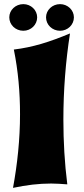

<svg xmlns="http://www.w3.org/2000/svg" viewBox="-20 -890 406 930"><path d="M319 -728C221 -687 139 -661 47 -650C68 -547 77 -442 77 -337C77 -215 64 -94 43 20C109 6 168 -1 228 -1C253 -1 279 1 306 3C293 -99 287 -205 287 -311C287 -452 298 -593 319 -728ZM160 -806C160 -841 130 -870 93 -870C55 -870 25 -841 25 -806C25 -770 55 -741 93 -741C130 -741 160 -770 160 -806ZM338 -806C338 -841 308 -870 271 -870C233 -870 203 -841 203 -806C203 -770 233 -741 271 -741C308 -741 338 -770 338 -806Z"/></svg>

Font: Shojumaru
Style: Regular
Weight: 400
Designer: Astigmatic (AOETI)
Foundry: Astigmatic (AOETI)
Version: Version 1.000